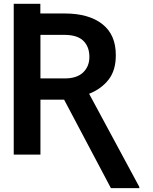

<svg xmlns="http://www.w3.org/2000/svg" viewBox="-20 -797 789 990"><path d="M551.8 172.9 310.5 -283.2H188.5V0H50.8V-777.3H188V-727.5H313.5Q438 -727.5 507.8 -672.6Q577.6 -617.7 577.1 -512.7Q577.6 -435.5 540.5 -387.2Q503.4 -338.9 439.5 -313.5L698.2 166.5V172.9ZM188.5 -392.6H313.5Q376.5 -392.6 408.7 -423.6Q440.9 -454.6 440.9 -503.4Q440.9 -555.7 410.2 -586.2Q379.4 -616.7 313.5 -617.2H188.5Z"/></svg>

Font: Inter Semi Bold
Style: Regular
Weight: 600
Designer: Rasmus Andersson
Foundry: rsms
Version: Version 4.000;git-e0f93cc